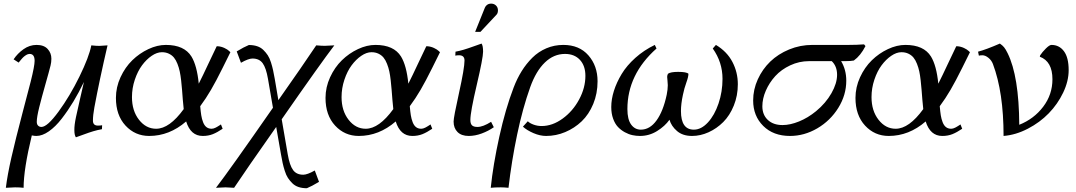

<svg xmlns="http://www.w3.org/2000/svg" viewBox="-20 -734 5831 1040"><path d="M391.1 9.8Q382.8 -2 382.8 -29.3Q382.3 -56.2 391.6 -100.1Q398.9 -136.2 415.3 -206.1Q431.6 -275.9 434.6 -290Q407.2 -232.9 377.4 -183.6Q347.7 -134.3 314.2 -91.1Q280.8 -47.9 244.9 -22.7Q209 2.4 176.8 2.4Q167 2.4 152.3 -0.5Q107.9 183.1 107.9 283.2Q87.9 280.8 61.5 280.8L11.7 283.2Q20 214.8 41.5 120.1Q63 25.4 102.8 -126Q142.6 -277.3 146.5 -293Q167.5 -377 167.5 -404.3Q167.5 -441.9 140.6 -441.9Q137.2 -441.9 133.5 -440.9Q129.9 -439.9 126.7 -438.7Q123.5 -437.5 119.9 -434.8Q116.2 -432.1 113.5 -430.4Q110.8 -428.7 106.9 -424.8Q103 -420.9 101.3 -419.2Q99.6 -417.5 95.7 -412.8Q91.8 -408.2 90.6 -406.7Q89.4 -405.3 85.4 -400.4Q81.5 -395.5 81.1 -395L53.7 -412.6Q74.7 -444.3 107.4 -467.5Q140.1 -490.7 178.2 -490.7Q217.8 -490.7 238 -468.8Q258.3 -446.8 258.3 -416Q258.3 -397 253.9 -379.4Q246.1 -347.7 225.8 -276.6Q205.6 -205.6 192.4 -152.6Q179.2 -99.6 179.2 -74.2Q179.2 -60.5 186.3 -53.5Q193.4 -46.4 204.6 -46.4Q236.3 -46.4 297.4 -129.9Q358.4 -213.4 410.4 -319.3Q462.4 -425.3 474.6 -488.3Q500.5 -485.4 518.1 -485.4L562.5 -488.3Q518.1 -297.4 491.2 -152.3Q483.4 -109.4 483.4 -80.6Q483.4 -53.7 510.3 -53.7Q524.4 -53.7 533.2 -55.7L532.2 -34.2Q507.8 -29.8 485.6 -23.2Q463.4 -16.6 433.3 -5.4Q403.3 5.9 391.1 9.8Z M1153.8 -483.4H1160.6Q1179.2 -481.9 1196 -473.9Q1212.9 -465.8 1220.2 -458.5L1228 -451.2Q1222.7 -440.4 1186.5 -367.4Q1150.4 -294.4 1123 -247.6Q1095.7 -200.7 1064.5 -158.7Q1066.9 -129.4 1070.1 -109.6Q1073.2 -89.8 1080.1 -72Q1086.9 -54.2 1098.4 -45.4Q1109.9 -36.6 1126.5 -36.6Q1131.3 -36.6 1136.7 -38.1Q1142.1 -39.6 1147.9 -42.5Q1153.8 -45.4 1157.7 -47.9Q1161.6 -50.3 1168.2 -54.4Q1174.8 -58.6 1176.8 -60.1L1186 -36.6Q1157.2 -17.1 1132.8 -7.3Q1108.4 2.4 1078.1 2.4Q1012.7 2.4 988.3 -76.2Q897.5 2.4 788.1 2.4Q711.9 2.4 659.9 -53.7Q607.9 -109.9 607.9 -203.6Q607.9 -261.7 632.8 -315.7Q657.7 -369.6 696.5 -407.5Q735.4 -445.3 783.7 -468Q832 -490.7 878.4 -490.7Q978 -490.7 1017.1 -427.7Q1046.9 -378.9 1056.6 -280.8Q1077.1 -320.8 1109.6 -390.6Q1142.1 -460.4 1153.8 -483.4ZM825.7 -36.6Q897.9 -36.6 975.1 -143.1Q972.7 -164.1 970.2 -194.1Q967.8 -224.1 966.1 -247.3Q964.4 -270.5 961.2 -298.3Q958 -326.2 953.6 -346.9Q949.2 -367.7 941.2 -388.2Q933.1 -408.7 922.4 -421.9Q911.6 -435.1 895 -443.1Q878.4 -451.2 856.9 -451.2Q830.1 -451.2 801.5 -431.6Q772.9 -412.1 749.3 -380.1Q725.6 -348.1 710.2 -302.2Q694.8 -256.3 694.8 -208Q694.8 -133.8 732.9 -85.2Q771 -36.6 825.7 -36.6Z M1328.1 -490.2Q1353 -490.2 1372.8 -483.6Q1392.6 -477.1 1406.5 -463.4Q1420.4 -449.7 1430.4 -434.6Q1440.4 -419.4 1447.8 -396Q1455.1 -372.6 1459.2 -353.5Q1463.4 -334.5 1468.3 -306.6L1487.8 -191.4Q1620.1 -379.4 1692.9 -488.3Q1723.6 -485.8 1738.8 -485.8Q1755.4 -485.8 1791 -488.3Q1717.8 -392.6 1505.9 -87.9L1538.6 102.1Q1548.8 161.6 1567.4 187Q1585.9 212.4 1622.6 212.4Q1644.5 212.4 1685.1 189.5L1708 251Q1668.5 274.9 1642.1 285.6Q1617.2 285.6 1597.4 279.1Q1577.6 272.5 1563.7 258.8Q1549.8 245.1 1539.8 230Q1529.8 214.8 1522.5 191.4Q1515.1 168 1511 148.9Q1506.8 129.9 1502 102.1L1476.1 -46.4Q1309.6 190.4 1248 283.2Q1217.3 280.8 1202.1 280.8Q1185.1 280.8 1149.9 283.2Q1223.6 187.5 1458.5 -150.4L1431.6 -306.6Q1421.4 -366.2 1402.8 -391.6Q1384.3 -417 1347.7 -417Q1325.7 -417 1285.2 -394L1262.2 -455.6Q1301.8 -479.5 1328.1 -490.2Z M2289.1 -483.4H2295.9Q2314.5 -481.9 2331.3 -473.9Q2348.1 -465.8 2355.5 -458.5L2363.3 -451.2Q2357.9 -440.4 2321.8 -367.4Q2285.6 -294.4 2258.3 -247.6Q2231 -200.7 2199.7 -158.7Q2202.1 -129.4 2205.3 -109.6Q2208.5 -89.8 2215.3 -72Q2222.2 -54.2 2233.6 -45.4Q2245.1 -36.6 2261.7 -36.6Q2266.6 -36.6 2272 -38.1Q2277.3 -39.6 2283.2 -42.5Q2289.1 -45.4 2293 -47.9Q2296.9 -50.3 2303.5 -54.4Q2310.1 -58.6 2312 -60.1L2321.3 -36.6Q2292.5 -17.1 2268.1 -7.3Q2243.7 2.4 2213.4 2.4Q2147.9 2.4 2123.5 -76.2Q2032.7 2.4 1923.3 2.4Q1847.2 2.4 1795.2 -53.7Q1743.2 -109.9 1743.2 -203.6Q1743.2 -261.7 1768.1 -315.7Q1793 -369.6 1831.8 -407.5Q1870.6 -445.3 1918.9 -468Q1967.3 -490.7 2013.7 -490.7Q2113.3 -490.7 2152.3 -427.7Q2182.1 -378.9 2191.9 -280.8Q2212.4 -320.8 2244.9 -390.6Q2277.3 -460.4 2289.1 -483.4ZM1960.9 -36.6Q2033.2 -36.6 2110.4 -143.1Q2107.9 -164.1 2105.5 -194.1Q2103 -224.1 2101.3 -247.3Q2099.6 -270.5 2096.4 -298.3Q2093.3 -326.2 2088.9 -346.9Q2084.5 -367.7 2076.4 -388.2Q2068.4 -408.7 2057.6 -421.9Q2046.9 -435.1 2030.3 -443.1Q2013.7 -451.2 1992.2 -451.2Q1965.3 -451.2 1936.8 -431.6Q1908.2 -412.1 1884.5 -380.1Q1860.8 -348.1 1845.5 -302.2Q1830.1 -256.3 1830.1 -208Q1830.1 -133.8 1868.2 -85.2Q1906.2 -36.6 1960.9 -36.6Z M2640.1 -74.2 2654.8 -44.9Q2625.5 -24.4 2589.4 -11Q2553.2 2.4 2519 2.4Q2479.5 2.4 2458.3 -18.8Q2437 -40 2437 -75.7Q2437 -98.6 2466.6 -231.9Q2496.1 -365.2 2496.1 -406.2Q2496.1 -434.6 2466.8 -434.6Q2454.1 -434.6 2446.3 -432.6L2447.3 -454.1Q2468.8 -458 2491.2 -464.6Q2513.7 -471.2 2545.9 -482.9Q2578.1 -494.6 2588.4 -498Q2596.7 -486.8 2596.7 -454.1Q2596.7 -420.4 2562.3 -273.7Q2527.8 -127 2527.8 -84Q2527.8 -63.5 2536.9 -54.9Q2545.9 -46.4 2566.4 -46.4Q2596.2 -46.4 2640.1 -74.2ZM2582.5 -561.5H2553.7L2606 -691.4Q2608.9 -698.7 2614.3 -704.1Q2624.5 -714.4 2640.1 -714.4Q2656.2 -714.4 2666.7 -704.1Q2677.2 -693.8 2677.2 -678.2Q2677.2 -662.1 2668.9 -653.8Z M2812.5 -47.9 2838.9 -77.1Q2849.6 -66.4 2870.6 -58.8Q2891.6 -51.3 2913.6 -51.3Q2972.2 -51.3 3027.6 -91.6Q3083 -131.8 3116.9 -195.1Q3150.9 -258.3 3150.9 -323.2Q3150.9 -377.9 3121.1 -409.9Q3091.3 -441.9 3040.5 -441.9Q2979.5 -441.9 2931.4 -395.5Q2883.3 -349.1 2852.1 -262.2Q2811 -147.5 2781 -4.2Q2751 139.2 2734.4 283.2Q2710.9 280.8 2692.9 280.8Q2659.7 280.8 2638.2 283.2Q2650.9 159.7 2684.3 7.8Q2717.8 -144 2762.2 -259.8Q2780.8 -308.6 2805.7 -348.6Q2830.6 -388.7 2863.5 -421.4Q2896.5 -454.1 2939.5 -472.4Q2982.4 -490.7 3031.2 -490.7Q3117.7 -490.7 3167.2 -434.1Q3216.8 -377.4 3216.8 -293.9Q3216.8 -227.5 3193.4 -170.9Q3169.9 -114.3 3130.9 -76.9Q3091.8 -39.6 3041.7 -18.6Q2991.7 2.4 2938 2.4Q2905.3 2.4 2869.6 -12.9Q2834 -28.3 2812.5 -47.9Z M3598.1 -334.5Q3612.3 -344.7 3653.3 -344.7Q3698.7 -344.7 3709 -334.5Q3709 -317.9 3697.8 -287.1Q3686.5 -256.3 3679.2 -220.7Q3668.5 -171.4 3668.5 -132.3Q3668.5 -31.7 3738.3 -31.7Q3778.3 -31.7 3814.5 -70.8Q3850.6 -109.9 3872.1 -173.6Q3893.6 -237.3 3893.6 -306.6Q3893.6 -397 3840.8 -471.2L3857.9 -490.7Q3918 -454.6 3947.3 -398.4Q3976.6 -342.3 3976.6 -277.8Q3976.6 -215.8 3954.8 -162.1Q3933.1 -108.4 3897.7 -73Q3862.3 -37.6 3818.1 -17.6Q3773.9 2.4 3728.5 2.4Q3678.2 2.4 3647.2 -24.2Q3616.2 -50.8 3606.4 -85.4Q3582 -50.8 3539.3 -24.2Q3496.6 2.4 3446.3 2.4Q3425.8 2.4 3405.5 -2Q3385.3 -6.3 3364.3 -17.8Q3343.3 -29.3 3327.1 -46.4Q3311 -63.5 3301 -91.3Q3291 -119.1 3291 -154.3Q3291 -196.3 3305.4 -241.9Q3319.8 -287.6 3347.4 -333.3Q3375 -378.9 3421.6 -420.7Q3468.3 -462.4 3526.9 -490.7L3536.1 -471.2Q3378.4 -331.1 3378.4 -143.1Q3378.4 -86.9 3398.7 -59.3Q3418.9 -31.7 3451.2 -31.7Q3500 -31.7 3536.1 -81.5Q3572.3 -131.3 3591.3 -220.7Q3597.2 -249.5 3597.2 -272.5Q3597.2 -283.7 3595.5 -298.3Q3593.8 -313 3593.8 -317.4Q3593.8 -325.7 3598.1 -334.5Z M4557.6 -402.8H4536.1Q4564 -356 4564 -296.9Q4564 -219.2 4520.8 -149.7Q4477.5 -80.1 4407 -38.8Q4336.4 2.4 4259.3 2.4Q4168.9 2.4 4114.3 -51.8Q4059.6 -106 4059.6 -189.9Q4059.6 -249 4084.7 -304.2Q4109.9 -359.4 4152.3 -400.4Q4194.8 -441.4 4254.6 -466.1Q4314.5 -490.7 4379.9 -490.7H4576.2Q4621.1 -490.7 4660.2 -493.7L4668 -484.4Q4641.6 -432.6 4605 -406.2Q4589.4 -402.8 4557.6 -402.8ZM4362.3 -402.8Q4308.6 -402.8 4260.3 -380.1Q4211.9 -357.4 4179.4 -321.8Q4147 -286.1 4128.2 -242.9Q4109.4 -199.7 4109.4 -158.2Q4109.4 -112.3 4138.9 -84.5Q4168.5 -56.6 4218.8 -56.6Q4260.3 -56.6 4308.3 -76.2Q4356.4 -95.7 4400.4 -131.8Q4453.1 -175.3 4483.6 -229Q4514.2 -282.7 4514.2 -329.1Q4514.2 -375 4485.4 -402.8Z M5159.7 -483.4H5166.5Q5185.1 -481.9 5201.9 -473.9Q5218.8 -465.8 5226.1 -458.5L5233.9 -451.2Q5228.5 -440.4 5192.4 -367.4Q5156.2 -294.4 5128.9 -247.6Q5101.6 -200.7 5070.3 -158.7Q5072.8 -129.4 5075.9 -109.6Q5079.1 -89.8 5085.9 -72Q5092.8 -54.2 5104.2 -45.4Q5115.7 -36.6 5132.3 -36.6Q5137.2 -36.6 5142.6 -38.1Q5147.9 -39.6 5153.8 -42.5Q5159.7 -45.4 5163.6 -47.9Q5167.5 -50.3 5174.1 -54.4Q5180.7 -58.6 5182.6 -60.1L5191.9 -36.6Q5163.1 -17.1 5138.7 -7.3Q5114.3 2.4 5084 2.4Q5018.6 2.4 4994.1 -76.2Q4903.3 2.4 4793.9 2.4Q4717.8 2.4 4665.8 -53.7Q4613.8 -109.9 4613.8 -203.6Q4613.8 -261.7 4638.7 -315.7Q4663.6 -369.6 4702.4 -407.5Q4741.2 -445.3 4789.6 -468Q4837.9 -490.7 4884.3 -490.7Q4983.9 -490.7 5022.9 -427.7Q5052.7 -378.9 5062.5 -280.8Q5083 -320.8 5115.5 -390.6Q5147.9 -460.4 5159.7 -483.4ZM4831.5 -36.6Q4903.8 -36.6 4981 -143.1Q4978.5 -164.1 4976.1 -194.1Q4973.6 -224.1 4971.9 -247.3Q4970.2 -270.5 4967 -298.3Q4963.9 -326.2 4959.5 -346.9Q4955.1 -367.7 4947 -388.2Q4939 -408.7 4928.2 -421.9Q4917.5 -435.1 4900.9 -443.1Q4884.3 -451.2 4862.8 -451.2Q4835.9 -451.2 4807.4 -431.6Q4778.8 -412.1 4755.1 -380.1Q4731.4 -348.1 4716.1 -302.2Q4700.7 -256.3 4700.7 -208Q4700.7 -133.8 4738.8 -85.2Q4776.9 -36.6 4831.5 -36.6Z M5416 2.4Q5416 -233.9 5358.4 -387.2Q5350.6 -407.7 5333.7 -421.1Q5316.9 -434.6 5301.3 -434.6Q5291 -434.6 5282.2 -432.6L5277.8 -454.1Q5320.8 -465.3 5396 -498Q5410.2 -488.3 5418.7 -478Q5427.2 -467.8 5438 -445.8Q5499.5 -321.3 5501 -58.1Q5580.6 -89.8 5630.6 -155.8Q5680.7 -221.7 5680.7 -304.7Q5680.7 -401.4 5612.3 -426.8L5614.3 -434.6Q5625.5 -451.7 5645 -471.2Q5664.6 -490.7 5675.3 -490.7Q5717.8 -490.7 5743.2 -456.3Q5768.6 -421.9 5768.6 -354Q5768.6 -294.4 5738.8 -232.2Q5709 -169.9 5660.9 -120.4Q5612.8 -70.8 5547.6 -36.9Q5482.4 -2.9 5416 2.4Z"/></svg>

Font: Flanker
Style: Italic
Weight: 400
Italic angle: -12°
Designer: Flanker
Version: Version 2.027